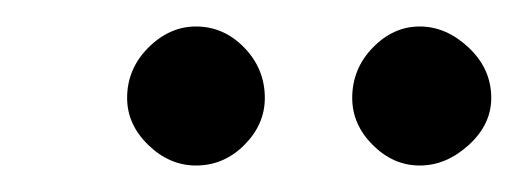

<svg xmlns="http://www.w3.org/2000/svg" viewBox="-20 -707 391 145"><path d="M297 -582Q277 -582 261.5 -597.5Q246 -613 246 -633Q246 -655 261.5 -671Q277 -687 297 -687Q317 -687 334 -671Q351 -655 351 -633Q351 -613 334 -597.5Q317 -582 297 -582ZM128 -582Q108 -582 92 -597.5Q76 -613 76 -633Q76 -655 92 -671Q108 -687 128 -687Q149 -687 164.5 -671Q180 -655 180 -633Q180 -613 164.5 -597.5Q149 -582 128 -582Z"/></svg>

Font: Manuale Light
Style: Italic
Weight: 300
Italic angle: -11°
Version: Version 1.002